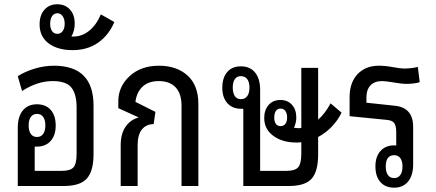

<svg xmlns="http://www.w3.org/2000/svg" viewBox="-20 -869 2038 897"><path d="M417 -376V-148.9Q417 -70.3 386 -35.2Q355 0 277.8 0H63V-272Q63 -324.2 86.7 -353Q110.4 -381.8 152.8 -381.8Q193.8 -381.8 217 -355.5Q240.2 -329.1 240.2 -282.2Q240.2 -236.8 216.6 -210.4Q192.9 -184.1 152.8 -184.1H142.1V-70.8H269Q308.6 -70.8 323.2 -87.2Q337.9 -103.5 337.9 -150.9V-367.2Q337.9 -429.2 313.7 -459.7Q289.6 -490.2 226.1 -490.2Q154.8 -490.2 83 -443.8L63 -513.2Q98.6 -535.6 143.3 -548.8Q188 -562 231.9 -562Q417 -562 417 -376ZM113.8 -283.2Q113.8 -257.8 123.8 -243.4Q133.8 -229 152.8 -229Q171.9 -229 181.9 -243.7Q191.9 -258.3 191.9 -283.2Q191.9 -308.1 181.9 -322.5Q171.9 -336.9 152.8 -336.9Q133.8 -336.9 123.8 -322.5Q113.8 -308.1 113.8 -283.2Z M319.3 -634.8Q249 -634.8 207 -666.5Q165 -698.2 165 -754.9Q165 -797.9 187.5 -823.5Q210 -849.1 248 -849.1Q283.7 -849.1 306.4 -825Q329.1 -800.8 329.1 -757.8Q329.1 -725.6 313.5 -698.2H322.3Q362.8 -698.2 396.2 -724.9Q429.7 -751.5 451.2 -801.8L514.2 -766.1Q487.8 -704.1 438 -669.4Q388.2 -634.8 319.3 -634.8ZM248 -710.9Q263.2 -710.9 272.7 -723.6Q282.2 -736.3 282.2 -757.8Q282.2 -779.8 272.7 -793.5Q263.2 -807.1 248 -807.1Q232.4 -807.1 223.4 -793.7Q214.4 -780.3 214.4 -757.8Q214.4 -736.3 223.4 -723.6Q232.4 -710.9 248 -710.9Z M722.7 -562Q805.2 -562 856 -516.4Q906.7 -470.7 906.7 -383.8V0H828.1V-375Q828.1 -431.6 800.5 -460.9Q772.9 -490.2 721.7 -490.2Q673.8 -490.2 646 -464.1Q618.2 -438 612.8 -393.1L706.1 -346.2L697.8 -289.1Q663.6 -289.1 643.3 -264.6Q623 -240.2 623 -189.9V0H543.9V-189.9Q543.9 -244.6 566.9 -277.3Q589.8 -310.1 627 -319.8V-320.8L532.7 -363.8V-396Q532.7 -464.4 585.4 -513.2Q638.2 -562 722.7 -562Z M1365.2 -203.1Q1299.3 -203.1 1256.8 -234.4Q1214.4 -265.6 1214.4 -317.9Q1214.4 -354.5 1234.6 -378.2Q1254.9 -401.9 1290.5 -401.9Q1323.7 -401.9 1344 -379.4Q1364.3 -356.9 1364.3 -319.8Q1364.3 -295.9 1353.5 -272Q1367.2 -270 1374.5 -270Q1376.5 -270 1381.1 -270.5Q1385.7 -271 1387.7 -271V-551.8H1466.3V-310.1Q1499.5 -338.9 1524.4 -386.2L1575.7 -342.8Q1558.6 -307.1 1530 -277.3Q1501.5 -247.6 1466.3 -229V-147Q1466.3 -68.4 1436 -34.2Q1405.8 0 1328.6 0H1116.7V-360.8H1105.5Q1065.4 -360.8 1042 -387.2Q1018.6 -413.6 1018.6 -459Q1018.6 -505.9 1041.5 -532.5Q1064.5 -559.1 1105.5 -559.1Q1147.9 -559.1 1171.6 -530.3Q1195.3 -501.5 1195.3 -449.2V-70.8H1319.3Q1358.4 -70.8 1373 -87.6Q1387.7 -104.5 1387.7 -151.9V-204.1Q1384.3 -204.1 1376.5 -203.6Q1368.7 -203.1 1365.2 -203.1ZM1105.5 -405.8Q1125 -405.8 1135.3 -420.2Q1145.5 -434.6 1145.5 -460Q1145.5 -484.9 1135.3 -499Q1125 -513.2 1105.5 -513.2Q1086.4 -513.2 1076.9 -499Q1067.4 -484.9 1067.4 -460Q1067.4 -435.1 1076.9 -420.4Q1086.4 -405.8 1105.5 -405.8ZM1290.5 -279.8Q1305.2 -279.8 1313.2 -290.3Q1321.3 -300.8 1321.3 -319.8Q1321.3 -339.4 1313.2 -350.6Q1305.2 -361.8 1290.5 -361.8Q1276.4 -361.8 1268.8 -350.6Q1261.2 -339.4 1261.2 -319.8Q1261.2 -300.8 1268.8 -290.3Q1276.4 -279.8 1290.5 -279.8Z M1910.2 -275.9V-102.1Q1910.2 -49.8 1886.7 -21Q1863.3 7.8 1821.3 7.8Q1780.3 7.8 1757.1 -18.6Q1733.9 -44.9 1733.9 -91.8Q1733.9 -137.2 1757.6 -163.6Q1781.2 -189.9 1821.3 -189.9Q1822.8 -189.9 1826.2 -189.5Q1829.6 -189 1831.1 -189V-252.9Q1831.1 -280.3 1822 -293.7Q1813 -307.1 1785.2 -309.1L1613.3 -326.2V-415Q1613.3 -483.4 1650.6 -522.7Q1688 -562 1750 -562Q1780.3 -562 1815.4 -555.4Q1850.6 -548.8 1867.2 -548.8Q1900.4 -548.8 1932.1 -556.2L1940.9 -484.9Q1914.6 -477.1 1875 -477.1Q1858.4 -477.1 1820.3 -483.6Q1782.2 -490.2 1765.1 -490.2Q1730 -490.2 1710.9 -470.2Q1691.9 -450.2 1691.9 -413.1V-389.2L1824.2 -375Q1910.2 -366.7 1910.2 -275.9ZM1821.3 -144Q1782.2 -144 1782.2 -90.8Q1782.2 -65.9 1792 -51.5Q1801.8 -37.1 1821.3 -37.1Q1840.3 -37.1 1850.3 -51.5Q1860.4 -65.9 1860.4 -90.8Q1860.4 -116.2 1850.3 -130.1Q1840.3 -144 1821.3 -144Z"/></svg>

Font: Noto Sans Thai Looped Condensed
Style: Regular
Weight: 400
Width: 3
Designer: Sasikarn Vongin, Ben Mitchell
Foundry: The Fontpad Ltd
Version: Version 1.00